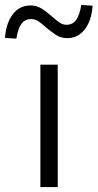

<svg xmlns="http://www.w3.org/2000/svg" viewBox="-65 -755 394 775"><path d="M98 0V-494H168V0ZM1 -599 -45 -602Q-40 -664 -12.5 -698.5Q15 -733 58 -733Q84 -733 104.5 -719.5Q125 -706 144 -689Q160 -675 174 -665Q188 -655 203 -655Q229 -655 243 -675.5Q257 -696 263 -735L309 -732Q304 -670 276.5 -635.5Q249 -601 207 -601Q180 -601 159.5 -615Q139 -629 120 -645Q104 -660 90 -669Q76 -678 61 -678Q35 -678 21 -658Q7 -638 1 -599Z"/></svg>

Font: Nunito Sans 7pt Light
Style: Regular
Weight: 300
Designer: Vernon Adams
Foundry: Vernon Adams
Version: Version 3.101;gftools[0.9.27]